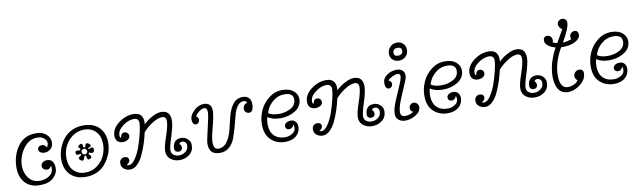

<svg xmlns="http://www.w3.org/2000/svg" viewBox="-43 -1305 6240 1870"><g transform="rotate(-10 3077.0 -369.5)"><path d="M285 -167Q285 -188 301.5 -202.5Q318 -217 344 -217Q417 -217 417 -126Q417 -72 371 -30.5Q325 11 237 11Q143 11 92 -46Q41 -103 41 -194Q41 -315 104.5 -404.5Q168 -494 285 -494Q350 -494 387 -460Q424 -426 424 -380Q424 -339 398 -316Q372 -293 337 -293Q313 -293 296.5 -304.5Q280 -316 280 -337Q280 -349 291.5 -359.5Q303 -370 322 -370Q352 -370 366 -339Q382 -356 382 -380Q382 -408 356.5 -429Q331 -450 291 -450Q207 -450 151.5 -372Q96 -294 96 -202Q96 -134 135 -82.5Q174 -31 245 -31Q297 -31 338 -57.5Q379 -84 379 -134Q379 -147 375 -160Q365 -126 332 -126Q314 -126 299.5 -138Q285 -150 285 -167Z M695 9Q593 9 538.5 -48.5Q484 -106 484 -198Q484 -231 492.5 -268Q501 -305 521 -345Q541 -385 571 -416.5Q601 -448 648 -468.5Q695 -489 752 -489Q854 -489 909 -431.5Q964 -374 964 -282Q964 -249 955.5 -211.5Q947 -174 926 -134.5Q905 -95 875.5 -63.5Q846 -32 799 -11.5Q752 9 695 9ZM695 -33Q762 -33 813 -71.5Q864 -110 888 -164Q912 -218 912 -274Q912 -317 899 -353.5Q886 -390 849 -418.5Q812 -447 754 -447Q687 -447 635.5 -408.5Q584 -370 560 -316Q536 -262 536 -206Q536 -163 549 -126.5Q562 -90 599.5 -61.5Q637 -33 695 -33ZM689 -266Q669 -284 669 -292Q669 -301 681 -308.5Q693 -316 704 -316Q709 -316 712 -309.5Q715 -303 716 -291Q717 -279 717 -278Q726 -278 734 -276Q735 -277 738.5 -289Q742 -301 746 -306.5Q750 -312 755 -312Q767 -312 779 -302Q791 -292 791 -281Q791 -275 760 -261Q765 -256 766 -251Q790 -263 796 -263Q815 -263 815 -241Q815 -210 790 -210Q787 -210 765 -219Q764 -216 755 -207Q778 -184 778 -176Q778 -166 767.5 -159.5Q757 -153 745 -153Q734 -153 729 -196Q722 -194 715 -196Q714 -195 709 -180.5Q704 -166 699 -159Q694 -152 689 -152Q678 -152 666 -162Q654 -172 654 -183Q654 -187 685 -210Q681 -214 677 -222Q672 -217 649 -217Q633 -217 633 -239Q633 -258 650 -258Q673 -258 678 -254Q682 -262 689 -266ZM700 -255Q692 -247 692 -236Q692 -225 700.5 -216.5Q709 -208 720 -208Q731 -208 739.5 -216.5Q748 -225 748 -236Q748 -247 739.5 -255.5Q731 -264 720 -264Q709 -264 700 -255Z M1136 -80Q1136 -54 1103 -36Q1115 -31 1126 -31Q1157 -31 1190 -80Q1223 -129 1245.5 -195Q1268 -261 1282.5 -323.5Q1297 -386 1297 -418Q1297 -465 1247 -465Q1195 -465 1139 -423.5Q1083 -382 1083 -331Q1083 -307 1095 -307Q1096 -307 1098 -318.5Q1100 -330 1109 -341Q1118 -352 1136 -352Q1153 -352 1165 -340.5Q1177 -329 1177 -312Q1177 -288 1155 -275Q1133 -262 1105 -262Q1075 -262 1054.5 -280Q1034 -298 1034 -336Q1034 -405 1104 -459Q1174 -513 1253 -513Q1347 -513 1347 -416Q1347 -413 1345 -395Q1380 -431 1431.5 -458.5Q1483 -486 1522 -486Q1612 -486 1612 -387Q1612 -338 1579.5 -236.5Q1547 -135 1547 -103Q1547 -72 1569 -55.5Q1591 -39 1623 -39Q1659 -39 1687.5 -61.5Q1716 -84 1716 -122Q1716 -143 1703.5 -154.5Q1691 -166 1674 -166Q1662 -166 1653.5 -160.5Q1645 -155 1645 -147Q1662 -133 1662 -111Q1662 -94 1650.5 -84.5Q1639 -75 1624 -75Q1608 -75 1596.5 -85Q1585 -95 1585 -113Q1585 -150 1605 -176.5Q1625 -203 1670 -203Q1706 -203 1733.5 -178.5Q1761 -154 1761 -117Q1761 -59 1719 -26Q1677 7 1621 7Q1569 7 1532 -22Q1495 -51 1495 -103Q1495 -145 1529 -244Q1563 -343 1563 -389Q1563 -435 1522 -435Q1480 -435 1423.5 -398Q1367 -361 1331 -319Q1319 -264 1302 -211.5Q1285 -159 1260.5 -105.5Q1236 -52 1202 -19Q1168 14 1130 14Q1097 14 1070.5 -5.5Q1044 -25 1044 -61Q1044 -87 1059.5 -101Q1075 -115 1095 -115Q1113 -115 1124.5 -106Q1136 -97 1136 -80Z M2367 -330Q2345 -330 2333 -343.5Q2321 -357 2321 -376Q2321 -394 2332 -409.5Q2343 -425 2363 -429Q2362 -438 2353 -444.5Q2344 -451 2334 -451Q2296 -451 2270.5 -417Q2245 -383 2232.5 -332.5Q2220 -282 2203.5 -222.5Q2187 -163 2169 -112.5Q2151 -62 2113 -28Q2075 6 2021 6Q1962 6 1937.5 -22Q1913 -50 1913 -102Q1913 -132 1942 -249.5Q1971 -367 1971 -407Q1971 -450 1941 -450Q1919 -450 1891 -429Q1863 -408 1851 -386Q1873 -369 1873 -349Q1873 -332 1862.5 -320Q1852 -308 1837 -308Q1821 -308 1811 -322Q1801 -336 1801 -361Q1801 -405 1847 -448Q1893 -491 1944 -491Q2021 -491 2021 -408Q2021 -364 1992.5 -256Q1964 -148 1964 -109Q1964 -37 2009 -37Q2064 -37 2097.5 -84Q2131 -131 2147 -197.5Q2163 -264 2180 -331Q2197 -398 2233 -445Q2269 -492 2328 -492Q2411 -492 2411 -403Q2411 -375 2401 -352.5Q2391 -330 2367 -330Z M2769 -144Q2767 -128 2753.5 -116Q2740 -104 2723 -104Q2708 -104 2697.5 -113.5Q2687 -123 2687 -140Q2687 -158 2705 -171Q2723 -184 2751 -184Q2781 -184 2798 -164Q2815 -144 2815 -114Q2815 -60 2774.5 -24.5Q2734 11 2664 11Q2580 11 2524 -42Q2468 -95 2468 -195Q2468 -266 2498.5 -333.5Q2529 -401 2588.5 -446.5Q2648 -492 2721 -492Q2792 -492 2831.5 -458.5Q2871 -425 2871 -377Q2871 -306 2807 -265Q2743 -224 2659 -224Q2582 -224 2533 -257Q2523 -227 2523 -188Q2523 -116 2562 -75Q2601 -34 2672 -34Q2709 -34 2742.5 -54.5Q2776 -75 2776 -110Q2776 -130 2769 -144ZM2547 -294Q2584 -268 2650 -268Q2718 -268 2769.5 -297.5Q2821 -327 2821 -382Q2821 -447 2735 -447Q2668 -447 2616 -402Q2564 -357 2547 -294Z M3041 -80Q3041 -54 3008 -36Q3020 -31 3031 -31Q3062 -31 3095 -80Q3128 -129 3150.5 -195Q3173 -261 3187.5 -323.5Q3202 -386 3202 -418Q3202 -465 3152 -465Q3100 -465 3044 -423.5Q2988 -382 2988 -331Q2988 -307 3000 -307Q3001 -307 3003 -318.5Q3005 -330 3014 -341Q3023 -352 3041 -352Q3058 -352 3070 -340.5Q3082 -329 3082 -312Q3082 -288 3060 -275Q3038 -262 3010 -262Q2980 -262 2959.5 -280Q2939 -298 2939 -336Q2939 -405 3009 -459Q3079 -513 3158 -513Q3252 -513 3252 -416Q3252 -413 3250 -395Q3285 -431 3336.5 -458.5Q3388 -486 3427 -486Q3517 -486 3517 -387Q3517 -338 3484.5 -236.5Q3452 -135 3452 -103Q3452 -72 3474 -55.5Q3496 -39 3528 -39Q3564 -39 3592.5 -61.5Q3621 -84 3621 -122Q3621 -143 3608.5 -154.5Q3596 -166 3579 -166Q3567 -166 3558.5 -160.5Q3550 -155 3550 -147Q3567 -133 3567 -111Q3567 -94 3555.5 -84.5Q3544 -75 3529 -75Q3513 -75 3501.5 -85Q3490 -95 3490 -113Q3490 -150 3510 -176.5Q3530 -203 3575 -203Q3611 -203 3638.5 -178.5Q3666 -154 3666 -117Q3666 -59 3624 -26Q3582 7 3526 7Q3474 7 3437 -22Q3400 -51 3400 -103Q3400 -145 3434 -244Q3468 -343 3468 -389Q3468 -435 3427 -435Q3385 -435 3328.5 -398Q3272 -361 3236 -319Q3224 -264 3207 -211.5Q3190 -159 3165.5 -105.5Q3141 -52 3107 -19Q3073 14 3035 14Q3002 14 2975.5 -5.5Q2949 -25 2949 -61Q2949 -87 2964.5 -101Q2980 -115 3000 -115Q3018 -115 3029.5 -106Q3041 -97 3041 -80Z M3901 -753Q3938 -753 3962 -729Q3986 -705 3986 -668Q3986 -626 3958 -601Q3930 -576 3892 -576Q3854 -576 3830 -599Q3806 -622 3806 -659Q3806 -696 3832.5 -724.5Q3859 -753 3901 -753ZM3897 -702Q3878 -702 3864.5 -691.5Q3851 -681 3851 -661Q3851 -625 3892 -625Q3911 -625 3925 -635Q3939 -645 3939 -665Q3939 -702 3897 -702ZM3940 -62Q3914 -74 3914 -101Q3914 -120 3927 -134Q3940 -148 3960 -148Q3979 -148 3993 -133Q4007 -118 4007 -98Q4007 -52 3956 -21Q3905 10 3853 10Q3813 10 3786.5 -11Q3760 -32 3760 -73Q3760 -118 3790 -191.5Q3820 -265 3850 -331.5Q3880 -398 3880 -425Q3880 -451 3854 -451Q3832 -451 3799.5 -435Q3767 -419 3757 -403Q3769 -399 3777.5 -389Q3786 -379 3786 -366Q3786 -350 3775 -338Q3764 -326 3749 -326Q3712 -326 3712 -386Q3712 -433 3756.5 -463Q3801 -493 3852 -493Q3886 -493 3908 -475Q3930 -457 3930 -422Q3930 -399 3900.5 -333Q3871 -267 3842 -194.5Q3813 -122 3813 -81Q3813 -35 3856 -35Q3910 -35 3940 -62Z M4376 -144Q4374 -128 4360.5 -116Q4347 -104 4330 -104Q4315 -104 4304.5 -113.5Q4294 -123 4294 -140Q4294 -158 4312 -171Q4330 -184 4358 -184Q4388 -184 4405 -164Q4422 -144 4422 -114Q4422 -60 4381.5 -24.5Q4341 11 4271 11Q4187 11 4131 -42Q4075 -95 4075 -195Q4075 -266 4105.5 -333.5Q4136 -401 4195.5 -446.5Q4255 -492 4328 -492Q4399 -492 4438.5 -458.5Q4478 -425 4478 -377Q4478 -306 4414 -265Q4350 -224 4266 -224Q4189 -224 4140 -257Q4130 -227 4130 -188Q4130 -116 4169 -75Q4208 -34 4279 -34Q4316 -34 4349.5 -54.5Q4383 -75 4383 -110Q4383 -130 4376 -144ZM4154 -294Q4191 -268 4257 -268Q4325 -268 4376.5 -297.5Q4428 -327 4428 -382Q4428 -447 4342 -447Q4275 -447 4223 -402Q4171 -357 4154 -294Z M4648 -80Q4648 -54 4615 -36Q4627 -31 4638 -31Q4669 -31 4702 -80Q4735 -129 4757.5 -195Q4780 -261 4794.5 -323.5Q4809 -386 4809 -418Q4809 -465 4759 -465Q4707 -465 4651 -423.5Q4595 -382 4595 -331Q4595 -307 4607 -307Q4608 -307 4610 -318.5Q4612 -330 4621 -341Q4630 -352 4648 -352Q4665 -352 4677 -340.5Q4689 -329 4689 -312Q4689 -288 4667 -275Q4645 -262 4617 -262Q4587 -262 4566.5 -280Q4546 -298 4546 -336Q4546 -405 4616 -459Q4686 -513 4765 -513Q4859 -513 4859 -416Q4859 -413 4857 -395Q4892 -431 4943.5 -458.5Q4995 -486 5034 -486Q5124 -486 5124 -387Q5124 -338 5091.5 -236.5Q5059 -135 5059 -103Q5059 -72 5081 -55.5Q5103 -39 5135 -39Q5171 -39 5199.5 -61.5Q5228 -84 5228 -122Q5228 -143 5215.5 -154.5Q5203 -166 5186 -166Q5174 -166 5165.5 -160.5Q5157 -155 5157 -147Q5174 -133 5174 -111Q5174 -94 5162.5 -84.5Q5151 -75 5136 -75Q5120 -75 5108.5 -85Q5097 -95 5097 -113Q5097 -150 5117 -176.5Q5137 -203 5182 -203Q5218 -203 5245.5 -178.5Q5273 -154 5273 -117Q5273 -59 5231 -26Q5189 7 5133 7Q5081 7 5044 -22Q5007 -51 5007 -103Q5007 -145 5041 -244Q5075 -343 5075 -389Q5075 -435 5034 -435Q4992 -435 4935.5 -398Q4879 -361 4843 -319Q4831 -264 4814 -211.5Q4797 -159 4772.5 -105.5Q4748 -52 4714 -19Q4680 14 4642 14Q4609 14 4582.5 -5.5Q4556 -25 4556 -61Q4556 -87 4571.5 -101Q4587 -115 4607 -115Q4625 -115 4636.5 -106Q4648 -97 4648 -80Z M5488 -430H5469Q5389 -293 5389 -165Q5389 -37 5469 -37Q5499 -37 5530 -51.5Q5561 -66 5570 -87Q5547 -104 5547 -129Q5547 -151 5563.5 -168Q5580 -185 5602 -185Q5644 -185 5644 -144Q5644 -84 5585.5 -36.5Q5527 11 5463 11Q5396 11 5366.5 -37.5Q5337 -86 5337 -161Q5337 -294 5416 -438Q5371 -449 5343 -472Q5315 -495 5315 -524Q5315 -541 5324.5 -552.5Q5334 -564 5352 -564Q5371 -564 5386 -550.5Q5401 -537 5401 -514Q5401 -505 5397 -490Q5419 -481 5439 -477Q5507 -595 5510 -601Q5496 -610 5486 -625Q5476 -640 5476 -653Q5476 -675 5491 -688Q5506 -701 5525 -701Q5544 -701 5557 -689Q5570 -677 5570 -655Q5570 -602 5494 -472Q5531 -473 5579 -490Q5575 -505 5575 -514Q5575 -537 5590 -550.5Q5605 -564 5624 -564Q5642 -564 5651.5 -552.5Q5661 -541 5661 -524Q5661 -483 5610.5 -456.5Q5560 -430 5488 -430Z M6021 -144Q6019 -128 6005.5 -116Q5992 -104 5975 -104Q5960 -104 5949.5 -113.5Q5939 -123 5939 -140Q5939 -158 5957 -171Q5975 -184 6003 -184Q6033 -184 6050 -164Q6067 -144 6067 -114Q6067 -60 6026.5 -24.5Q5986 11 5916 11Q5832 11 5776 -42Q5720 -95 5720 -195Q5720 -266 5750.5 -333.5Q5781 -401 5840.5 -446.5Q5900 -492 5973 -492Q6044 -492 6083.5 -458.5Q6123 -425 6123 -377Q6123 -306 6059 -265Q5995 -224 5911 -224Q5834 -224 5785 -257Q5775 -227 5775 -188Q5775 -116 5814 -75Q5853 -34 5924 -34Q5961 -34 5994.5 -54.5Q6028 -75 6028 -110Q6028 -130 6021 -144ZM5799 -294Q5836 -268 5902 -268Q5970 -268 6021.5 -297.5Q6073 -327 6073 -382Q6073 -447 5987 -447Q5920 -447 5868 -402Q5816 -357 5799 -294Z"/></g></svg>

Font: Bonbon
Style: Regular
Weight: 400
Designer: Ksenia Erulevich
Foundry: Cyreal (www.cyreal.org)
Version: Version 1.000